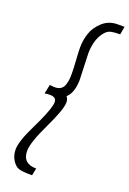

<svg xmlns="http://www.w3.org/2000/svg" viewBox="-185 -811 753 1121"><g transform="rotate(20 191.5 -250.5)"><path d="M383 -750 374 -700Q338 -700 318 -695.5Q298 -691 283 -674Q239 -625 237 -536L243 -365Q240 -285 203 -254Q215 -240 215 -218Q215 -175 155.5 -51Q96 73 96 124Q96 204 181 204L172 249H163Q112 249 89.5 242Q67 235 49 207Q30 178 30 140Q30 89 83 -18.5Q136 -126 147 -175Q150 -187 150 -197Q150 -228 109 -228Q96 -228 77 -225L89 -282Q107 -279 120 -279Q143 -279 157.5 -289Q172 -299 178 -318Q184 -337 185.5 -352Q187 -367 187 -390Q187 -418 183.5 -471Q180 -524 180 -549Q180 -592 194 -635.5Q208 -679 246.5 -714.5Q285 -750 340 -750Z"/></g></svg>

Font: Lobster 1.4
Style: Regular
Weight: 400
Designer: Pablo Impallari
Foundry: Pablo Impallari. www.impallari.com
Version: Version 1.4